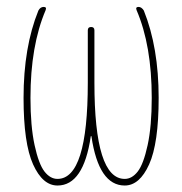

<svg xmlns="http://www.w3.org/2000/svg" viewBox="-20 -540 540 569"><path d="M150.4 9.8Q106.4 9.8 78.1 -52.7Q49.8 -115.2 49.8 -250Q49.8 -400.4 93.8 -508.8Q99.6 -519.5 109.4 -519.5Q119.1 -519.5 115.2 -509.8Q70.3 -404.3 70.3 -250Q70.3 -166 82.5 -109.9Q94.7 -53.7 111.8 -31.7Q128.9 -9.8 150.4 -9.8Q240.2 -9.8 240.2 -294.9V-450.2Q240.2 -460 250 -460Q259.8 -460 259.8 -450.2V-294.9Q259.8 -9.8 349.6 -9.8Q371.1 -9.8 388.2 -31.7Q405.3 -53.7 417.5 -109.9Q429.7 -166 429.7 -250Q429.7 -405.3 384.8 -509.8Q380.9 -519.5 390.6 -519.5Q399.4 -519.5 406.2 -508.8Q450.2 -399.4 450.2 -250Q450.2 -115.2 421.9 -52.7Q393.6 9.8 349.6 9.8Q272.5 9.8 251 -135.7Q251 -136.7 250 -136.7Q249 -136.7 249 -135.7Q227.5 9.8 150.4 9.8Z"/></svg>

Font: Rounded-X Mgen+ 1mn thin
Style: Regular
Weight: 100
Designer: [Source Han Sans]
Ryoko NISHIZUKA  (kana & ideographs); Paul D. Hunt (Latin, Greek & Cyrillic); Wenlong ZHANG  (bopomofo
Version: Version 1.059.20150602